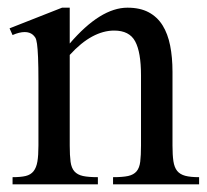

<svg xmlns="http://www.w3.org/2000/svg" viewBox="-20 -480 540 500"><path d="M274.4 0V-18.6Q299.3 -18.6 313.7 -21.7Q328.1 -24.9 335.7 -33.9Q343.3 -43 345.2 -59.1Q347.2 -75.2 347.2 -101.1V-283.7Q347.2 -344.2 332 -372.3Q316.9 -400.4 277.3 -400.4Q249 -400.4 220 -384.8Q190.9 -369.1 161.6 -336.9V-101.1Q161.6 -74.7 163.8 -58.6Q166 -42.5 173.8 -33.7Q181.6 -24.9 196 -21.7Q210.4 -18.6 234.9 -18.6V0H12.7V-18.6Q33.7 -18.6 46.9 -21.7Q60.1 -24.9 67.4 -34.2Q74.7 -43.5 77.4 -59.3Q80.1 -75.2 80.1 -101.1V-267.6Q80.1 -307.6 79.1 -330.6Q78.1 -353.5 76.4 -365.7Q74.7 -377.9 71.8 -382.3Q68.8 -386.7 65.4 -389.6Q57.1 -396.5 44.4 -396.5Q30.3 -396.5 12.7 -388.7L4.9 -406.2L141.6 -460H161.6V-366.7Q241.7 -460 312 -460Q344.7 -460 367.2 -448Q389.6 -436 403.3 -414.1Q417 -392.1 423.1 -361.3Q429.2 -330.6 429.2 -293V-101.1Q429.2 -76.2 431.6 -60.1Q434.1 -43.9 441.4 -34.9Q448.7 -25.9 462.4 -22.2Q476.1 -18.6 498.5 -18.6V0Z"/></svg>

Font: Tai Heritage Pro
Style: Regular
Weight: 400
Designer: Faah Baccam, Walt Agee, Victor Gaultney, Annie Olsen
Foundry: SIL International
Version: Version 2.600